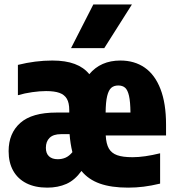

<svg xmlns="http://www.w3.org/2000/svg" viewBox="-20 -828 780 858"><path d="M722 -222.5H452.5Q454.5 -185 466.5 -164.2Q478.5 -143.5 503.5 -134.5Q528.5 -125.5 572.5 -125.5Q624.5 -125.5 695.5 -143V-7.5Q656 2 622 6.2Q588 10.5 552.5 10.5Q477.5 10.5 426.5 -7.5Q375.5 -25.5 344 -64Q314.5 -23 276.8 -6.2Q239 10.5 191 10.5Q137 10.5 98.2 -9Q59.5 -28.5 39 -65Q18.5 -101.5 18.5 -152.5Q18.5 -232.5 70.8 -278.8Q123 -325 232 -325H289.5V-336Q289.5 -368 278.8 -386.5Q268 -405 245.5 -413Q223 -421 186 -421Q158 -421 124.2 -416.2Q90.5 -411.5 60 -402.5V-538Q138 -557.5 214 -557.5Q273 -557.5 313.8 -542.2Q354.5 -527 379 -496.5Q430 -557.5 518 -557.5Q581 -557.5 626.8 -525.8Q672.5 -494 697.2 -430Q722 -366 722 -271.5ZM452 -325H563Q562.5 -373.5 556.5 -399.8Q550.5 -426 539 -436Q527.5 -446 508.5 -446Q489.5 -446 477.5 -435.8Q465.5 -425.5 459 -399.2Q452.5 -373 452 -325ZM303.5 -148Q294 -187 291 -228.5H252.5Q218.5 -228.5 201.8 -212.2Q185 -196 185 -167.5Q185 -142.5 199 -129.5Q213 -116.5 238 -116.5Q257 -116.5 273 -123.5Q289 -130.5 303.5 -148ZM297.5 -613 397 -808H569.5L446 -613Z"/></svg>

Font: Encode Sans Condensed ExtraBold
Style: Regular
Weight: 800
Width: 3
Designer: Multiple Designers
Foundry: Impallari Type
Version: Version 2.000